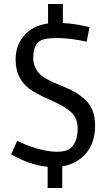

<svg xmlns="http://www.w3.org/2000/svg" viewBox="-20 -822 552 959"><path d="M36 -51 66 -119Q105 -98 162.5 -81Q220 -64 262.5 -64Q305 -64 326 -77Q368 -106 368 -179Q368 -229 338 -259Q308 -289 231.5 -322.5Q155 -356 125 -380Q58 -431 58 -525Q58 -595 100 -644Q142 -693 220 -705V-802H294V-707Q364 -703 427 -686L413 -614Q329 -632 266.5 -632Q204 -632 182 -619Q146 -599 146 -533Q146 -489 175 -456Q196 -433 248 -410Q261 -404 295.5 -390Q330 -376 353 -363Q376 -350 402 -327Q455 -281 455 -195.5Q455 -110 410.5 -57Q366 -4 291 9V117H218V11Q174 7 128.5 -8.5Q83 -24 36 -51Z"/></svg>

Font: Ruda
Style: Regular
Weight: 400
Designer: Mariela Monsalve, Angelina Sanchez
Foundry: Mariela Monsalve, Angelina Sanchez
Version: Version 1.002